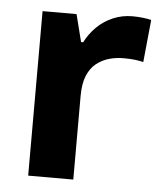

<svg xmlns="http://www.w3.org/2000/svg" viewBox="-45 -596 536 636"><g transform="rotate(5 223.0 -278.0)"><path d="M370 -556Q388 -556 405.5 -554Q423 -552 433 -549L419 -408Q407 -411 392 -413Q377 -415 352 -415Q328 -415 305 -408.5Q282 -402 263 -387Q244 -372 233 -345.5Q222 -319 222 -278V0H72V-547H185L208 -456H215Q229 -484 252 -507Q275 -530 305.5 -543Q336 -556 370 -556Z"/></g></svg>

Font: Noto Sans Hebrew Thin
Style: Bold
Weight: 700
Version: Version 3.001